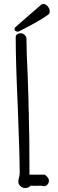

<svg xmlns="http://www.w3.org/2000/svg" viewBox="-20 -934 290 965"><path d="M72 -21Q72 -30 76 -43Q79 -57 79 -64Q79 -153 69 -406Q59 -622 59 -747Q59 -756 66 -761.5Q73 -767 83 -767Q95 -767 104 -758.5Q113 -750 113 -738Q113 -678 119 -558Q124 -425 124 -378L125 -366V-354V-347V-342Q128 -255 128 -82V-56H205Q226 -41 226 -26Q226 -15 218.5 -6.5Q211 2 201 2Q198 2 190 0L186 -1Q180 0 167 0H150Q143 -1 134 -1Q124 11 106 11Q93 11 82.5 1.5Q72 -8 72 -21ZM53 -788Q53 -793 58 -798L74 -812Q79 -817 130 -861L189 -912Q193 -914 198 -914Q210 -914 220 -902Q230 -890 230 -877Q230 -865 223 -861Q187 -833 77 -777Q75 -775 69 -775Q63 -775 58 -778.5Q53 -782 53 -788Z"/></svg>

Font: Amatic SC
Style: Bold
Weight: 700
Designer: Multiple Designers
Foundry: Vernon Adams
Version: Version 2.505